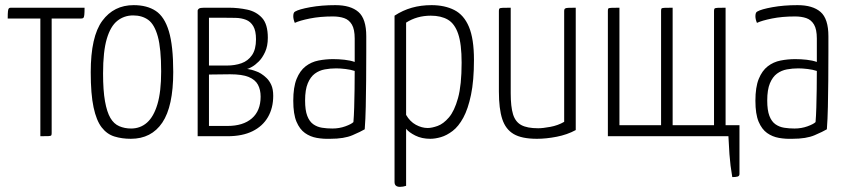

<svg xmlns="http://www.w3.org/2000/svg" viewBox="-20 -530 3292 747"><path d="M137 0V-458H10Q10 -478 11 -486.5Q12 -495 14.5 -497.5Q17 -500 22 -500H309Q309 -481 308 -472Q307 -463 304.5 -460.5Q302 -458 296 -458H181V-12Q181 -6 179.5 -3.5Q178 -1 169 -0.5Q160 0 137 0Z M489 10Q454 10 425 1Q396 -8 375.5 -34.5Q355 -61 344 -112.5Q333 -164 333 -249Q333 -388 378 -449Q423 -510 500 -510Q552 -510 586 -487.5Q620 -465 637 -408.5Q654 -352 654 -250Q654 -116 611.5 -53Q569 10 489 10ZM490 -30Q526 -30 552 -53Q578 -76 592.5 -124.5Q607 -173 607 -252Q607 -341 594 -388Q581 -435 557 -452.5Q533 -470 498 -470Q463 -470 436.5 -449Q410 -428 395.5 -379Q381 -330 381 -244Q381 -178 388.5 -136Q396 -94 409.5 -71Q423 -48 444 -39Q465 -30 490 -30Z M749 0V-488Q749 -493 754 -496.5Q759 -500 774 -500H870Q907 -500 942 -492.5Q977 -485 999.5 -460.5Q1022 -436 1022 -383Q1022 -351 1011.5 -328Q1001 -305 987 -291Q973 -277 959.5 -269.5Q946 -262 941 -262Q949 -261 958.5 -258.5Q968 -256 978 -252Q985 -250 995.5 -243.5Q1006 -237 1017 -226.5Q1028 -216 1035.5 -199.5Q1043 -183 1043 -157Q1043 -110 1022.5 -74.5Q1002 -39 962.5 -19.5Q923 0 865 0ZM865 -40Q926 -40 960 -69.5Q994 -99 994 -154Q994 -181 983.5 -200.5Q973 -220 947.5 -230.5Q922 -241 875 -241Q854 -241 833 -240.5Q812 -240 793 -240V-40Q810 -40 831 -40Q852 -40 865 -40ZM793 -275Q812 -275 829.5 -275Q847 -275 863 -275Q894 -275 919.5 -284Q945 -293 960.5 -315.5Q976 -338 976 -377Q976 -410 965.5 -428Q955 -446 937 -453Q919 -460 896.5 -460.5Q874 -461 850 -461Q838 -461 825 -461Q812 -461 802.5 -461Q793 -461 793 -461Z M1265 10Q1238 11 1212.5 6.5Q1187 2 1166.5 -12.5Q1146 -27 1133.5 -56.5Q1121 -86 1121 -138Q1121 -191 1134 -223Q1147 -255 1169 -272Q1191 -289 1219 -294.5Q1247 -300 1276 -300Q1298 -300 1320.5 -297.5Q1343 -295 1360 -289Q1360 -289 1360 -306Q1360 -323 1360 -344.5Q1360 -366 1360 -380Q1360 -416 1349 -434.5Q1338 -453 1319 -459.5Q1300 -466 1275 -466Q1225 -466 1185.5 -458Q1146 -450 1127 -441Q1124 -448 1122.5 -454.5Q1121 -461 1121 -467Q1121 -473 1122.5 -478Q1124 -483 1128 -485Q1143 -494 1187 -502Q1231 -510 1285 -510Q1344 -510 1374.5 -483.5Q1405 -457 1405 -389V-327Q1405 -270 1404.5 -216Q1404 -162 1403 -114Q1402 -66 1399 -27Q1384 -18 1351.5 -4Q1319 10 1265 10ZM1273 -30Q1300 -30 1323.5 -38.5Q1347 -47 1355 -55Q1357 -78 1358 -111.5Q1359 -145 1359.5 -182.5Q1360 -220 1360 -254Q1345 -259 1324.5 -261.5Q1304 -264 1288 -264Q1265 -264 1243.5 -260Q1222 -256 1205 -243.5Q1188 -231 1177.5 -206Q1167 -181 1167 -139Q1167 -101 1175.5 -79Q1184 -57 1199 -46.5Q1214 -36 1233 -33Q1252 -30 1273 -30Z M1536 197Q1526 197 1520.5 192.5Q1515 188 1515 178V-469Q1547 -490 1582.5 -500Q1618 -510 1659 -510Q1710 -510 1747.5 -491Q1785 -472 1804.5 -425.5Q1824 -379 1824 -297Q1824 -216 1812.5 -161Q1801 -106 1782.5 -72Q1764 -38 1741 -20.5Q1718 -3 1695.5 3.5Q1673 10 1654 10Q1621 10 1596 -2.5Q1571 -15 1560 -29V193Q1554 195 1548 196Q1542 197 1536 197ZM1644 -32Q1660 -32 1682.5 -40Q1705 -48 1726.5 -73Q1748 -98 1762 -148.5Q1776 -199 1776 -286Q1776 -359 1762.5 -398.5Q1749 -438 1722.5 -453.5Q1696 -469 1656 -469Q1602 -469 1560 -442V-83Q1575 -57 1598 -44.5Q1621 -32 1644 -32Z M2069 10Q2010 10 1978.5 -8.5Q1947 -27 1934 -67Q1921 -107 1921 -174V-488Q1921 -494 1923 -496.5Q1925 -499 1934.5 -499.5Q1944 -500 1967 -500V-167Q1967 -115 1976 -85.5Q1985 -56 2008 -43.5Q2031 -31 2074 -31Q2092 -31 2121.5 -36.5Q2151 -42 2175 -56V-488Q2175 -494 2178 -496.5Q2181 -499 2190.5 -499.5Q2200 -500 2220 -500V-24Q2187 -6 2146 2Q2105 10 2069 10Z M2829 159Q2821 113 2818 70Q2815 27 2814 0H2345V-488Q2345 -494 2346.5 -496.5Q2348 -499 2358 -499.5Q2368 -500 2390 -500V-43H2552V-488Q2552 -494 2553.5 -496.5Q2555 -499 2564.5 -499.5Q2574 -500 2597 -500V-43H2758V-488Q2758 -494 2760 -496.5Q2762 -499 2771.5 -499.5Q2781 -500 2803 -500V-43H2857V147Q2857 155 2849.5 157Q2842 159 2829 159Z M3063 10Q3036 11 3010.5 6.5Q2985 2 2964.5 -12.5Q2944 -27 2931.5 -56.5Q2919 -86 2919 -138Q2919 -191 2932 -223Q2945 -255 2967 -272Q2989 -289 3017 -294.5Q3045 -300 3074 -300Q3096 -300 3118.5 -297.5Q3141 -295 3158 -289Q3158 -289 3158 -306Q3158 -323 3158 -344.5Q3158 -366 3158 -380Q3158 -416 3147 -434.5Q3136 -453 3117 -459.5Q3098 -466 3073 -466Q3023 -466 2983.5 -458Q2944 -450 2925 -441Q2922 -448 2920.5 -454.5Q2919 -461 2919 -467Q2919 -473 2920.5 -478Q2922 -483 2926 -485Q2941 -494 2985 -502Q3029 -510 3083 -510Q3142 -510 3172.5 -483.5Q3203 -457 3203 -389V-327Q3203 -270 3202.5 -216Q3202 -162 3201 -114Q3200 -66 3197 -27Q3182 -18 3149.5 -4Q3117 10 3063 10ZM3071 -30Q3098 -30 3121.5 -38.5Q3145 -47 3153 -55Q3155 -78 3156 -111.5Q3157 -145 3157.5 -182.5Q3158 -220 3158 -254Q3143 -259 3122.5 -261.5Q3102 -264 3086 -264Q3063 -264 3041.5 -260Q3020 -256 3003 -243.5Q2986 -231 2975.5 -206Q2965 -181 2965 -139Q2965 -101 2973.5 -79Q2982 -57 2997 -46.5Q3012 -36 3031 -33Q3050 -30 3071 -30Z"/></svg>

Font: Yanone Kaffeesatz Light
Style: Regular
Weight: 300
Designer: Yanone (Cyrillic: Daniel Pouzeot, Huerta Tipografica, and Cyreal)
Foundry: Yanone
Version: Version 2.003